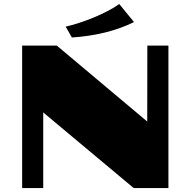

<svg xmlns="http://www.w3.org/2000/svg" viewBox="-20 -958 971 978"><path d="M314.5 -822.3Q346.7 -829.6 383.5 -841.6Q420.4 -853.5 457 -868.7Q493.7 -883.8 527.6 -901.4Q561.5 -918.9 587.4 -937.5L662.6 -845.7Q594.7 -812 513.9 -792.2Q433.1 -772.5 346.2 -767.1ZM92.8 -725.6H269.5L730 -338.9L730.5 -725.6H837.9V0H661.1L200.2 -385.3V0H92.8Z"/></svg>

Font: Poller One
Style: Regular
Weight: 400
Designer: Yvonne Schttler
Foundry: Yvonne Schttler
Version: Version 1.002